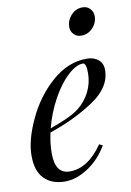

<svg xmlns="http://www.w3.org/2000/svg" viewBox="-88 -819 604 888"><g transform="rotate(-10 214.5 -375.5)"><path d="M319.8 -508.8Q287.6 -508.8 248 -471.7Q208 -434.6 173.8 -372.1Q139.6 -309.6 121.6 -239.7Q220.7 -274.4 257.8 -303.7Q294.9 -333 315.4 -374Q335.9 -415 335.9 -461.9Q335.9 -508.8 319.8 -508.8ZM144 14.2Q82 13.7 46.9 -22.5Q11.7 -58.6 12.2 -130.9Q12.2 -203.1 56.6 -297.9Q100.6 -393.6 176.8 -460.9Q252.9 -528.3 341.8 -527.8Q374 -527.8 395 -510.7Q416 -493.7 416 -461.9Q416 -380.9 325.7 -320.8Q235.4 -260.7 117.2 -220.7Q106 -170.9 106 -124Q106 -27.8 174.8 -27.8Q260.3 -27.8 329.1 -127.9L345.2 -120.1Q299.8 -42.5 223.6 -4.9Q184.6 14.2 144 14.2ZM362.3 -765.1Q383.8 -765.6 397.9 -751Q412.1 -736.3 412.1 -715.8Q412.1 -695.3 402.3 -677.7Q392.6 -660.2 375 -648.4Q357.4 -636.7 335.9 -637.2Q314.5 -636.7 300.8 -651.4Q287.1 -666 287.1 -686Q287.1 -706.1 296.9 -723.6Q306.6 -741.2 323.2 -753.4Q340.8 -765.1 362.3 -765.1Z"/></g></svg>

Font: PlayfairDisplay-Italic
Style: Italic
Weight: 400
Italic angle: -14°
Designer: Claus Eggers Sørensen
Foundry: Claus Eggers Sørensen
Version: Version 1.002;PS 001.002;hotconv 1.0.70;makeotf.lib2.5.58329